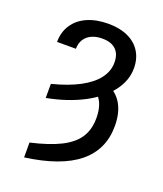

<svg xmlns="http://www.w3.org/2000/svg" viewBox="-137 -628 786 925"><g transform="rotate(20 255.5 -165.0)"><path d="M349.6 -371.1Q349.6 -400.4 338.9 -419.9Q328.1 -439.5 307.6 -449.7Q287.1 -460 255.9 -460Q224.6 -460 201.2 -449.2Q177.7 -438.5 165 -418Q152.3 -397.5 152.3 -370.1H55.7Q55.7 -420.9 81.1 -459Q106.4 -497.1 152.3 -517.1Q198.2 -537.1 259.8 -537.1Q317.4 -537.1 359.9 -517.6Q402.3 -498 424.8 -461.9Q447.3 -425.8 447.3 -377Q447.3 -313.5 404.3 -257.3Q361.3 -201.2 282.2 -159.7Q203.1 -118.2 96.7 -97.7V-169.9Q177.7 -190.4 234.4 -220.2Q291 -250 320.3 -288.1Q349.6 -326.2 349.6 -371.1ZM456.1 -84Q456.1 37.1 366.7 109.9Q277.3 182.6 96.7 207V130.9Q191.4 109.4 249 80.1Q306.6 50.8 333 9.8Q359.4 -31.2 359.4 -89.8Q359.4 -121.1 352.5 -146Q345.7 -170.9 332 -188.5Q318.4 -206.1 298.8 -213.9L350.6 -262.7Q403.3 -242.2 429.7 -196.8Q456.1 -151.4 456.1 -84Z"/></g></svg>

Font: WEMIX Pretendard Variable
Style: Regular
Weight: 400
Designer: Base glyphs from Inter by Rasmus Andersson; Hangeul glyphs from Noto Sans CJK(Source Han Sans) by Jang Soo-young and Kan
Foundry: Kil Hyung-jin
Version: Version 1.000;Glyphs 3.2 (3208)